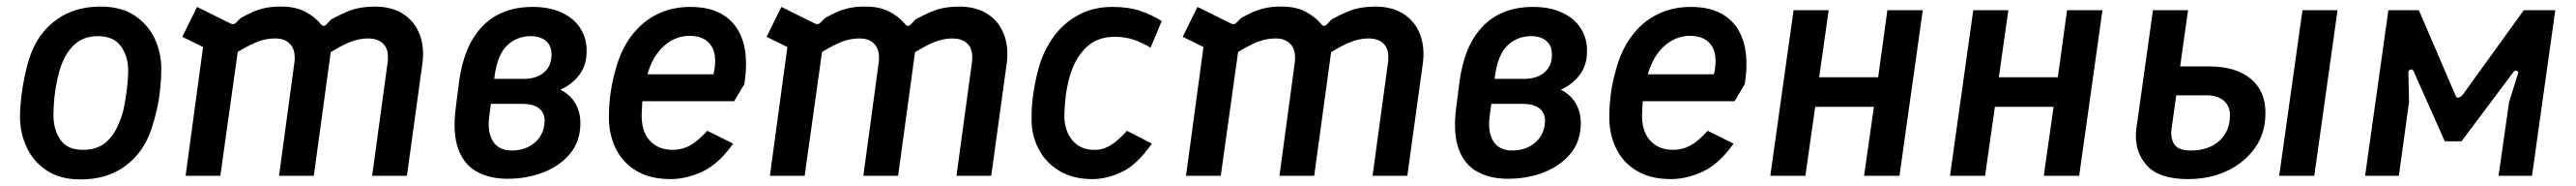

<svg xmlns="http://www.w3.org/2000/svg" viewBox="-20 -535 7855 566"><path d="M226 11Q163 11 122 -16.5Q81 -44 61 -87.5Q41 -131 41 -179Q41 -207 45 -240.5Q49 -274 56 -306.5Q63 -339 72 -365Q96 -434 151.5 -474.5Q207 -515 286 -515Q350 -515 391 -487.5Q432 -460 452 -417Q472 -374 472 -325Q472 -298 468.5 -264Q465 -230 457.5 -198Q450 -166 441 -140Q417 -70 361.5 -29.5Q306 11 226 11ZM233 -79Q276 -79 303 -102Q330 -125 345 -166Q353 -183 358.5 -210.5Q364 -238 367.5 -267.5Q371 -297 371 -320Q371 -363 349 -394Q327 -425 279 -425Q237 -425 210 -402Q183 -379 168 -339Q161 -321 155 -294.5Q149 -268 146 -239Q143 -210 143 -184Q143 -141 164 -110Q185 -79 233 -79Z M546 0 606 -441 646 -369 536 -423 581 -514 684 -463Q694 -459 700 -466L714 -480Q751 -501 779 -508.5Q807 -516 843 -515Q884 -514 912.5 -498.5Q941 -483 959 -461Q967 -451 977 -462L990 -476Q1018 -491 1038.5 -499.5Q1059 -508 1080 -511.5Q1101 -515 1127 -515Q1178 -514 1212 -491Q1246 -468 1260.5 -428.5Q1275 -389 1268 -340L1221 0H1115L1162 -344Q1167 -382 1150.5 -400Q1134 -418 1103 -418Q1082 -418 1060.5 -411.5Q1039 -405 1010.5 -389Q982 -373 937 -343L993 -408L937 0H831L878 -346Q882 -381 866 -399.5Q850 -418 820 -418Q798 -418 777.5 -412Q757 -406 728.5 -390.5Q700 -375 654 -346L712 -427L652 0Z M1527 9Q1474 9 1434.5 -12.5Q1395 -34 1377.5 -82Q1360 -130 1370 -207L1380 -286Q1387 -338 1403.5 -379.5Q1420 -421 1448 -451.5Q1476 -482 1515 -498Q1554 -514 1605 -514Q1656 -514 1693.5 -496.5Q1731 -479 1750.5 -448Q1770 -417 1769 -378Q1769 -337 1747 -307.5Q1725 -278 1689 -262Q1718 -248 1734 -221.5Q1750 -195 1750 -160Q1750 -106 1719.5 -68.5Q1689 -31 1638.5 -11Q1588 9 1527 9ZM1541 -77Q1584 -77 1612.5 -102.5Q1641 -128 1641 -170Q1640 -193 1623 -206Q1606 -219 1573 -219H1461L1472 -295H1577Q1616 -295 1639 -314.5Q1662 -334 1662 -369Q1662 -396 1645 -410.5Q1628 -425 1598 -425Q1557 -425 1527.5 -397.5Q1498 -370 1489 -308L1472 -180Q1466 -133 1483.5 -105Q1501 -77 1541 -77Z M2025 10Q1963 10 1921 -15Q1879 -40 1858 -83Q1837 -126 1837 -177Q1837 -219 1842.5 -255Q1848 -291 1856 -318Q1872 -381 1905 -425Q1938 -469 1984 -491.5Q2030 -514 2085 -514Q2140 -514 2176 -495Q2212 -476 2231 -443Q2250 -410 2254 -367.5Q2258 -325 2250 -279L2219 -227H1919L1929 -309H2156Q2169 -366 2149 -396Q2129 -426 2083 -426Q2037 -426 2000.5 -391Q1964 -356 1949 -288Q1945 -267 1941.5 -246Q1938 -225 1937 -191Q1935 -137 1961 -108Q1987 -79 2031 -79Q2060 -79 2084 -92Q2108 -105 2137 -137L2216 -98Q2172 -36 2122.5 -13Q2073 10 2025 10Z M2328 0 2388 -441 2428 -369 2318 -423 2363 -514 2466 -463Q2476 -459 2482 -466L2496 -480Q2533 -501 2561 -508.5Q2589 -516 2625 -515Q2666 -514 2694.5 -498.5Q2723 -483 2741 -461Q2749 -451 2759 -462L2772 -476Q2800 -491 2820.5 -499.5Q2841 -508 2862 -511.5Q2883 -515 2909 -515Q2960 -514 2994 -491Q3028 -468 3042.5 -428.5Q3057 -389 3050 -340L3003 0H2897L2944 -344Q2949 -382 2932.5 -400Q2916 -418 2885 -418Q2864 -418 2842.5 -411.5Q2821 -405 2792.5 -389Q2764 -373 2719 -343L2775 -408L2719 0H2613L2660 -346Q2664 -381 2648 -399.5Q2632 -418 2602 -418Q2580 -418 2559.5 -412Q2539 -406 2510.5 -390.5Q2482 -375 2436 -346L2494 -427L2434 0Z M3311 10Q3252 10 3210 -15.5Q3168 -41 3146.5 -83.5Q3125 -126 3126 -177Q3126 -214 3131.5 -251Q3137 -288 3147 -326Q3163 -383 3194.5 -425Q3226 -467 3271 -490.5Q3316 -514 3372 -514Q3421 -514 3456 -502.5Q3491 -491 3523 -471L3489 -390Q3464 -405 3438 -414Q3412 -423 3379 -423Q3325 -423 3291 -389Q3257 -355 3242 -301Q3234 -272 3230.5 -245Q3227 -218 3226 -188Q3225 -157 3235.5 -132.5Q3246 -108 3266.5 -93.5Q3287 -79 3319 -79Q3334 -79 3348.5 -84Q3363 -89 3379.5 -101.5Q3396 -114 3417 -137L3493 -98Q3448 -34 3402 -12Q3356 10 3311 10Z M3597 0 3657 -441 3697 -369 3587 -423 3632 -514 3735 -463Q3745 -459 3751 -466L3765 -480Q3802 -501 3830 -508.5Q3858 -516 3894 -515Q3935 -514 3963.5 -498.5Q3992 -483 4010 -461Q4018 -451 4028 -462L4041 -476Q4069 -491 4089.5 -499.5Q4110 -508 4131 -511.5Q4152 -515 4178 -515Q4229 -514 4263 -491Q4297 -468 4311.5 -428.5Q4326 -389 4319 -340L4272 0H4166L4213 -344Q4218 -382 4201.5 -400Q4185 -418 4154 -418Q4133 -418 4111.5 -411.5Q4090 -405 4061.5 -389Q4033 -373 3988 -343L4044 -408L3988 0H3882L3929 -346Q3933 -381 3917 -399.5Q3901 -418 3871 -418Q3849 -418 3828.5 -412Q3808 -406 3779.5 -390.5Q3751 -375 3705 -346L3763 -427L3703 0Z M4578 9Q4525 9 4485.5 -12.5Q4446 -34 4428.5 -82Q4411 -130 4421 -207L4431 -286Q4438 -338 4454.5 -379.5Q4471 -421 4499 -451.5Q4527 -482 4566 -498Q4605 -514 4656 -514Q4707 -514 4744.5 -496.5Q4782 -479 4801.5 -448Q4821 -417 4820 -378Q4820 -337 4798 -307.5Q4776 -278 4740 -262Q4769 -248 4785 -221.5Q4801 -195 4801 -160Q4801 -106 4770.5 -68.5Q4740 -31 4689.5 -11Q4639 9 4578 9ZM4592 -77Q4635 -77 4663.5 -102.5Q4692 -128 4692 -170Q4691 -193 4674 -206Q4657 -219 4624 -219H4512L4523 -295H4628Q4667 -295 4690 -314.5Q4713 -334 4713 -369Q4713 -396 4696 -410.5Q4679 -425 4649 -425Q4608 -425 4578.5 -397.5Q4549 -370 4540 -308L4523 -180Q4517 -133 4534.5 -105Q4552 -77 4592 -77Z M5076 10Q5014 10 4972 -15Q4930 -40 4909 -83Q4888 -126 4888 -177Q4888 -219 4893.5 -255Q4899 -291 4907 -318Q4923 -381 4956 -425Q4989 -469 5035 -491.5Q5081 -514 5136 -514Q5191 -514 5227 -495Q5263 -476 5282 -443Q5301 -410 5305 -367.5Q5309 -325 5301 -279L5270 -227H4970L4980 -309H5207Q5220 -366 5200 -396Q5180 -426 5134 -426Q5088 -426 5051.5 -391Q5015 -356 5000 -288Q4996 -267 4992.5 -246Q4989 -225 4988 -191Q4986 -137 5012 -108Q5038 -79 5082 -79Q5111 -79 5135 -92Q5159 -105 5188 -137L5267 -98Q5223 -36 5173.5 -13Q5124 10 5076 10Z M5379 0 5450 -504H5557L5528 -300H5708L5736 -504H5844L5773 0H5665L5695 -210H5516L5486 0Z M5927 0 5998 -504H6105L6076 -300H6256L6284 -504H6392L6321 0H6213L6243 -210H6064L6034 0Z M6931 0 7002 -504H7109L7038 0ZM6653 10Q6563 10 6525.5 -33.5Q6488 -77 6495 -141L6546 -504H6653L6629 -333H6716Q6799 -333 6844.5 -295Q6890 -257 6889 -190Q6889 -129 6856.5 -84Q6824 -39 6771 -14.5Q6718 10 6653 10ZM6662 -77Q6715 -77 6748 -106Q6781 -135 6781 -186Q6780 -214 6761 -229.5Q6742 -245 6710 -245H6617L6602 -138Q6600 -111 6612.5 -94Q6625 -77 6662 -77Z M7193 0 7264 -504H7357L7469 -244Q7472 -236 7478.5 -238Q7485 -240 7491 -247L7677 -504H7773L7702 0H7600L7632 -224L7659 -310Q7662 -316 7656 -319.5Q7650 -323 7644 -314L7487 -105H7436L7342 -316Q7338 -326 7331.5 -323.5Q7325 -321 7325 -313L7327 -225L7296 0Z"/></svg>

Font: Finlandica Medium
Style: Italic
Weight: 500
Italic angle: -8°
Designer: Niklas Ekholm, Juho Hiilivirta, Jaakko Suomalainen
Foundry: Helsinki Type Studio
Version: Version 1.063